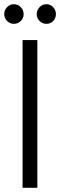

<svg xmlns="http://www.w3.org/2000/svg" viewBox="-54 -890 285 910"><path d="M53 0V-700H123V0ZM12 -777Q-7 -777 -20.5 -790.5Q-34 -804 -34 -823Q-34 -842 -20.5 -856Q-7 -870 12 -870Q31 -870 44.5 -856Q58 -842 58 -823Q58 -804 44.5 -790.5Q31 -777 12 -777ZM166 -777Q147 -777 133.5 -790.5Q120 -804 120 -823Q120 -842 133.5 -856Q147 -870 166 -870Q185 -870 198 -856Q211 -842 211 -823Q211 -804 198 -790.5Q185 -777 166 -777Z"/></svg>

Font: DM Sans 36pt Light
Style: Regular
Weight: 300
Designer: Colophon Foundry, Jonny Pinhorn
Foundry: Colophon Foundry
Version: Version 4.004;gftools[0.9.30]